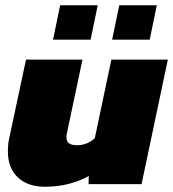

<svg xmlns="http://www.w3.org/2000/svg" viewBox="-20 -701 659 731"><path d="M182 -550 209 -681H352L325 -550ZM407 -550 434 -681H577L550 -550ZM151 10Q86 10 48 -25.5Q10 -61 10 -125Q10 -136 11 -148.5Q12 -161 15 -174L79 -474H294L235 -195Q234 -191 233.5 -186.5Q233 -182 233 -179Q233 -162 243.5 -155Q254 -148 273 -148Q293 -148 311 -155.5Q329 -163 341 -175L404 -474H619L519 0H317L318 -31Q287 -13 244 -1.5Q201 10 151 10Z"/></svg>

Font: Kanit ExtraBold
Style: Italic
Weight: 800
Italic angle: -12°
Designer: Katatrad Team
Foundry: CadsonDemak
Version: Version 2.000; ttfautohint (v1.8.3)